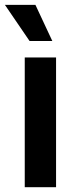

<svg xmlns="http://www.w3.org/2000/svg" viewBox="-39 -779 317 799"><path d="M64 0V-540H194.3V0ZM84 -608.4 -18.6 -758.8H108.4L178.7 -608.4Z"/></svg>

Font: V-Inter
Style: SemiBold-600
Weight: 600
Designer: Rasmus Andersson
Foundry: rsms
Version: Version 4.000;git-4146feb